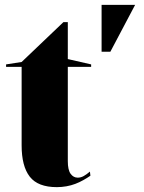

<svg xmlns="http://www.w3.org/2000/svg" viewBox="-20 -755 593 790"><path d="M214 15Q136 15 102.5 -28Q69 -71 69 -157V-480H5V-490L69 -500L241 -664H259V-512L355 -490V-480H259V-92Q259 -56 270.5 -40Q282 -24 300 -24Q313 -24 325 -31Q337 -38 350 -49L352 -32Q339 -23 323 -14Q307 -5 290 1.5Q273 8 253.5 11.5Q234 15 214 15ZM398 -542V-735H536L434 -542Z"/></svg>

Font: Kalnia SemiBold
Style: Regular
Weight: 600
Designer: Frida Medrano
Foundry: Frida Medrano
Version: Version 1.105